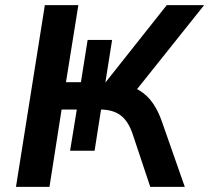

<svg xmlns="http://www.w3.org/2000/svg" viewBox="-20 -725 812 745"><path d="M42 0 154 -705H284L236 -406H294L320 -570H415L389 -406H390L627 -705H772L499 -363L449 -398Q490 -393 520.5 -374.5Q551 -356 572.5 -325.5Q594 -295 609 -251L697 0H563L495 -204Q478 -255 448 -277.5Q418 -300 368 -300H344L374 -312L347 -140H252L278 -300H219L172 0Z"/></svg>

Font: Nunito Sans 11pt
Style: Bold Italic
Weight: 700
Italic angle: -9°
Version: Version 3.101;gftools[0.9.27]